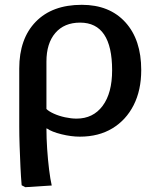

<svg xmlns="http://www.w3.org/2000/svg" viewBox="-20 -554 663 798"><path d="M85 224 70 216Q67 182 65 139Q63 96 61.5 52.5Q60 9 60 -28V-269Q60 -393 128.5 -463.5Q197 -534 320 -534Q435 -534 501 -461.5Q567 -389 567 -263Q567 -179 535.5 -117Q504 -55 447 -20.5Q390 14 312 14Q276 14 235.5 4Q195 -6 175 -20H173Q173 20 176 65Q179 110 184 150.5Q189 191 195 217ZM298 -61Q367 -61 406.5 -114Q446 -167 446 -262Q446 -460 313 -460Q247 -460 210 -417Q173 -374 173 -298V-101Q183 -91 204 -81.5Q225 -72 250.5 -66.5Q276 -61 298 -61Z"/></svg>

Font: Literata 7pt Medium
Style: Regular
Weight: 500
Designer: Latin by Veronika Burian and Jose Scaglione. Greek by Irene Vlachou. Cyrillic by Vera Evstafieva.
Foundry: TypeTogether
Version: Version 3.002